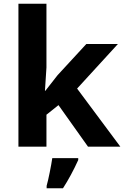

<svg xmlns="http://www.w3.org/2000/svg" viewBox="-20 -780 660 1021"><path d="M221 -297H219L227 -421V-760H78V0H227V-170L291 -221L448 0H620L390 -309L607 -546H439L286 -380ZM228 208V221H315C344 176 371 126 396 71V61H258C253 96 237 178 228 208Z"/></svg>

Font: Passageway
Style: Regular
Weight: 700
Foundry: Ascender Corporation
Version: Version 1.11